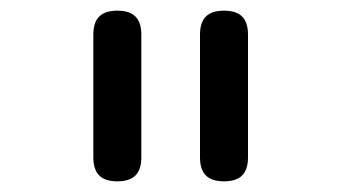

<svg xmlns="http://www.w3.org/2000/svg" viewBox="-20 -780 640 360"><path d="M355 -485V-715Q355 -738 366 -749Q377 -760 400 -760Q423 -760 434 -749Q445 -738 445 -715V-485Q445 -462 434 -451Q423 -440 400 -440Q377 -440 366 -451Q355 -462 355 -485ZM155 -485V-715Q155 -738 166 -749Q177 -760 200 -760Q223 -760 234 -749Q245 -738 245 -715V-485Q245 -462 234 -451Q223 -440 200 -440Q177 -440 166 -451Q155 -462 155 -485Z"/></svg>

Font: Maple Mono NL
Style: Regular
Weight: 400
Monospace: yes
Designer: subframe7536
Version: Version 7.000